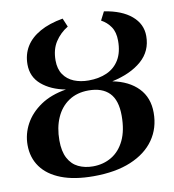

<svg xmlns="http://www.w3.org/2000/svg" viewBox="-84 -825 824 911"><g transform="rotate(-10 327.5 -370.0)"><path d="M294 11Q202 11 138.8 -13.5Q75.5 -38 43 -83Q10.5 -128 10.5 -189Q10.5 -242 36.2 -289.5Q62 -337 112 -371Q162 -405 235.5 -417Q164.5 -430.5 120.5 -468Q76.5 -505.5 76.5 -565.5Q76.5 -613.5 99.2 -651Q122 -688.5 167.2 -714Q212.5 -739.5 278.5 -751L296 -709.5Q258 -686.5 234.5 -650.2Q211 -614 211 -561Q211 -520 229.5 -493Q248 -466 279.5 -453.2Q311 -440.5 349.5 -440.5Q400 -440.5 438.2 -457.8Q476.5 -475 498 -511Q519.5 -547 519.5 -602Q519.5 -643.5 501.8 -669.5Q484 -695.5 456.5 -710L477.5 -751Q562 -738 608.5 -698.5Q655 -659 655 -601Q655 -528.5 602.2 -482.5Q549.5 -436.5 459 -417Q537.5 -401.5 582 -355.5Q626.5 -309.5 626.5 -236.5Q626.5 -162.5 587.5 -106.8Q548.5 -51 474.2 -20Q400 11 294 11ZM299.5 -35.5Q349.5 -35.5 389.2 -59.2Q429 -83 451.8 -130.5Q474.5 -178 474.5 -249Q474.5 -323.5 440 -358.8Q405.5 -394 340 -394Q284 -394 244.2 -367.2Q204.5 -340.5 183.8 -293.2Q163 -246 163 -184Q163 -131.5 180.5 -98.5Q198 -65.5 229 -50.5Q260 -35.5 299.5 -35.5Z"/></g></svg>

Font: Merriweather 72pt
Style: Bold Italic
Weight: 700
Italic angle: -7.8°
Version: Version 2.101